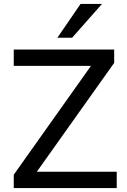

<svg xmlns="http://www.w3.org/2000/svg" viewBox="-20 -957 644 977"><path d="M50 0V-68L470 -660L474 -622H50V-705H561V-637L141 -46L137 -83H574V0ZM272 -765 390 -937H499L347 -765Z"/></svg>

Font: Nunito Sans 10pt Medium
Style: Regular
Weight: 500
Designer: Vernon Adams
Foundry: Vernon Adams
Version: Version 3.101;gftools[0.9.27]